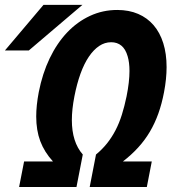

<svg xmlns="http://www.w3.org/2000/svg" viewBox="-95 -753 717 773"><path d="M80.1 -733.4H236.8L21 -549.8H-75.2ZM2 -103H118.2Q83.5 -141.1 67.1 -184.8Q50.8 -228.5 50.8 -284.2Q50.8 -328.1 61 -381.8Q75.7 -457 105 -518.1Q134.3 -579.1 175.3 -622.3Q216.3 -665.5 267.6 -689.2Q318.8 -712.9 377 -712.9Q424.3 -712.9 461.2 -697Q498 -681.2 523.4 -651.6Q548.8 -622.1 562.3 -579.3Q575.7 -536.6 575.7 -482.9Q575.7 -436 565.4 -381.8Q556.6 -335.4 542.5 -295.9Q528.3 -256.3 508.1 -222.2Q487.8 -188 460.9 -158.7Q434.1 -129.4 399.9 -103H516.1L496.1 0H266.1L291.5 -130.9Q316.4 -151.4 335.7 -175.5Q355 -199.7 369.9 -228.3Q384.8 -256.8 395.5 -290.8Q406.2 -324.7 414.6 -365.2Q426.3 -423.8 426.3 -467.3Q426.3 -501.5 418.9 -526.4Q410.6 -555.2 393.8 -569.1Q377 -583 352.5 -583Q326.7 -583 304.2 -567.9Q281.7 -552.7 262.7 -524.7Q243.7 -496.6 229 -456.1Q214.4 -415.5 204.6 -365.2Q194.3 -312.5 194.3 -269.5Q194.3 -181.2 238.3 -130.9L212.9 0H-18.1Z"/></svg>

Font: Hack
Style: Bold Italic
Weight: 700
Italic angle: -11°
Monospace: yes
Designer: Christopher Simpkins
Foundry: Christopher Simpkins
Version: Version 2.017; ttfautohint (v1.4.1) -l 4 -r 80 -G 350 -x 0 -